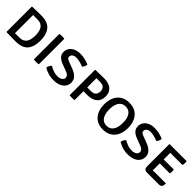

<svg xmlns="http://www.w3.org/2000/svg" viewBox="275 -1723 2901 2901"><g transform="rotate(45 1725.0 -273.0)"><path d="M541.4 -271.9Q541.4 -136.4 480.7 -66.5Q420 3.4 283.8 3.4Q246.7 3.4 217.2 3.1Q187.7 2.9 157.7 2.1Q127.6 1.4 89.4 0.4L84.2 -5V-540.5L89.4 -545.9Q127.9 -546.9 158 -547.7Q188.1 -548.6 217.4 -548.9Q246.7 -549.2 283.8 -549.2Q419.5 -549.2 480.4 -477.2Q541.4 -405.1 541.4 -271.9ZM432.8 -271.9Q432.8 -305.5 427.4 -339.7Q421.9 -373.8 406.5 -402.5Q391 -431.2 361.4 -448.5Q331.7 -465.7 283.2 -465.7Q256 -465.7 234.5 -466.1Q213 -466.5 188.6 -466.7V-78.2Q213.6 -78.2 234.8 -78.7Q256 -79.2 283.2 -79.2Q331.7 -79.2 361.4 -96.4Q391 -113.6 406.5 -142.1Q421.9 -170.6 427.4 -204.6Q432.8 -238.7 432.8 -271.9Z M671 -545.5Q682.3 -547.9 697.6 -548.8Q712.9 -549.6 724 -549.6Q735.8 -549.6 749.8 -548.8Q763.8 -547.9 776.1 -545.5V0Q763.8 2.2 749.8 3.1Q735.8 4.1 724 4.1Q712.9 4.1 697.6 3.1Q682.3 2.2 671 0Z M892 -44.7Q892.3 -58.6 897.9 -74.1Q903.4 -89.6 912.7 -103Q922 -116.4 933 -123.5Q967.5 -103.9 1011.5 -87.2Q1055.6 -70.5 1106.8 -71.2Q1134.1 -71.5 1157.2 -80.3Q1180.2 -89.1 1194.1 -105.1Q1208 -121.1 1208 -143.2Q1208 -167.6 1189.3 -186.9Q1170.6 -206.2 1133.6 -218.6L1039 -254Q999.6 -267.4 969.9 -286.9Q940.3 -306.5 923.8 -333.7Q907.3 -361 907.3 -397.4Q907.3 -442.3 931 -478.7Q954.8 -515.1 999.4 -536.5Q1044 -558 1107.3 -558.6Q1159.6 -559.2 1210.9 -546.5Q1262.2 -533.7 1297.8 -517.4Q1297.8 -494.3 1288 -472.2Q1278.1 -450.2 1261.4 -436.6Q1225.3 -453.1 1183 -463.4Q1140.6 -473.7 1105.3 -473.4Q1064.1 -472.8 1040.7 -454.2Q1017.3 -435.6 1017.3 -406.9Q1017.3 -382.8 1035.5 -370.4Q1053.7 -358.1 1087.5 -346.1L1179 -311.4Q1239.3 -289.9 1279.6 -250.9Q1319.9 -211.8 1319.9 -153.2Q1319.9 -103.2 1293.6 -65.9Q1267.4 -28.7 1219.3 -8.2Q1171.3 12.2 1106.7 13.1Q1034.5 13.7 979.4 -5.1Q924.3 -23.9 892 -44.7Z M1834.8 -369.4Q1834.8 -309.2 1807.8 -269.4Q1780.8 -229.5 1733.7 -209.7Q1686.5 -190 1625.4 -190Q1613.7 -190 1592.5 -190Q1571.3 -190 1549.3 -190Q1527.4 -190 1512.5 -190Q1497.5 -190 1498.2 -190V-269.5Q1512.3 -270.2 1536.8 -270.5Q1561.4 -270.9 1585 -271.1Q1608.5 -271.2 1620.6 -271.2Q1663.9 -271.2 1686.6 -286.7Q1709.3 -302.2 1717.5 -325.1Q1725.7 -348 1725.7 -369.8Q1725.7 -391.8 1717.5 -414.5Q1709.3 -437.1 1686.6 -452.5Q1663.9 -467.9 1620.6 -467.9Q1602.6 -467.9 1582.6 -468Q1562.6 -468.1 1540.6 -468.9V0Q1528.4 2.2 1514.4 3.1Q1500.5 4.1 1488.7 4.1Q1477.6 4.1 1462.5 3.1Q1447.3 2.2 1435.7 0V-540.5L1440.9 -545.9Q1485.9 -546.9 1532.1 -548.1Q1578.4 -549.2 1625.4 -549.2Q1686.1 -549.2 1733.4 -530.2Q1780.6 -511.2 1807.7 -471.2Q1834.8 -431.3 1834.8 -369.4Z M2010.2 -272.2Q2010.2 -238.3 2016.2 -202.6Q2022.2 -166.8 2037.8 -136.2Q2053.4 -105.5 2082 -86.5Q2110.6 -67.5 2155.8 -67.5Q2201 -67.5 2229.6 -86.5Q2258.2 -105.5 2273.8 -136.2Q2289.4 -166.8 2295.2 -202.6Q2301.1 -238.3 2301.1 -272.2Q2301.1 -306.4 2295.2 -342.5Q2289.4 -378.5 2273.8 -409.3Q2258.2 -440 2229.6 -459Q2201 -478 2155.8 -478Q2110.6 -478 2082 -459Q2053.4 -440 2037.8 -409.3Q2022.2 -378.5 2016.2 -342.5Q2010.2 -306.4 2010.2 -272.2ZM1901.2 -272.2Q1901.2 -356.6 1930.2 -421.2Q1959.1 -485.8 2015.8 -522.2Q2072.4 -558.6 2155.6 -558.6Q2239.5 -558.6 2296.2 -522.3Q2352.8 -486 2381.8 -421.4Q2410.8 -356.8 2410.8 -272.2Q2410.8 -187.7 2381.5 -123.5Q2352.1 -59.2 2295.3 -23.1Q2238.4 13.1 2155.6 13.1Q2072.4 13.1 2015.8 -23.5Q1959.1 -60 1930.2 -124.4Q1901.2 -188.7 1901.2 -272.2Z M2479.5 -44.7Q2479.8 -58.6 2485.4 -74.1Q2490.9 -89.6 2500.2 -103Q2509.5 -116.4 2520.5 -123.5Q2555 -103.9 2599 -87.2Q2643.1 -70.5 2694.3 -71.2Q2721.6 -71.5 2744.7 -80.3Q2767.7 -89.1 2781.6 -105.1Q2795.5 -121.1 2795.5 -143.2Q2795.5 -167.6 2776.8 -186.9Q2758.1 -206.2 2721.1 -218.6L2626.5 -254Q2587.1 -267.4 2557.4 -286.9Q2527.8 -306.5 2511.3 -333.7Q2494.8 -361 2494.8 -397.4Q2494.8 -442.3 2518.5 -478.7Q2542.3 -515.1 2586.9 -536.5Q2631.5 -558 2694.8 -558.6Q2747.1 -559.2 2798.4 -546.5Q2849.7 -533.7 2885.3 -517.4Q2885.3 -494.3 2875.5 -472.2Q2865.6 -450.2 2848.9 -436.6Q2812.8 -453.1 2770.5 -463.4Q2728.1 -473.7 2692.8 -473.4Q2651.6 -472.8 2628.2 -454.2Q2604.8 -435.6 2604.8 -406.9Q2604.8 -382.8 2623 -370.4Q2641.2 -358.1 2675 -346.1L2766.5 -311.4Q2826.8 -289.9 2867.1 -250.9Q2907.4 -211.8 2907.4 -153.2Q2907.4 -103.2 2881.1 -65.9Q2854.9 -28.7 2806.8 -8.2Q2758.8 12.2 2694.2 13.1Q2622 13.7 2566.9 -5.1Q2511.8 -23.9 2479.5 -44.7Z M3023.2 -540.4 3028.4 -545.5H3125.8V-461Q3125.8 -449.2 3126.3 -436.6Q3126.8 -424 3126.8 -408.2V-129.3Q3126.8 -116.6 3126.3 -105.4Q3125.8 -94.2 3125.8 -84.2V0.7H3083.8Q3055.8 0.7 3039.5 -16Q3023.2 -32.7 3023.2 -61.8ZM3340.8 -319Q3344.2 -309.1 3345.1 -297.1Q3346 -285.2 3346 -277.1Q3346 -267.9 3345.1 -256.1Q3344.2 -244.3 3340.8 -234.5H3183.5Q3172.9 -234.5 3156.1 -234.5Q3139.2 -234.5 3121.4 -234.8Q3103.6 -235 3090.1 -235.5V-317.7Q3103.6 -318.2 3121.4 -318.4Q3139.2 -318.5 3156.1 -318.8Q3172.9 -319 3183.5 -319ZM3390.8 -545.5Q3393 -534.3 3393.3 -523.8Q3393.6 -513.3 3393.6 -504.1Q3393.6 -495.1 3392 -483.1Q3390.4 -471.1 3385.8 -459.4H3183.5Q3172.9 -459.4 3156.1 -459.5Q3139.2 -459.6 3121.4 -459.9Q3103.6 -460.3 3090.1 -460.8V-545.5ZM3407 -86.2Q3407 -36.9 3391.7 -18.1Q3376.3 0.7 3340.4 0.7H3091.5V-82.2Q3108.9 -83.2 3122.8 -84.2Q3136.7 -85.2 3151.3 -85.7Q3166 -86.2 3186.4 -86.2Z"/></g></svg>

Font: Signika SC
Style: Regular
Weight: 300
Designer: Anna Giedryś
Foundry: Anna Giedryś
Version: Version 2.000